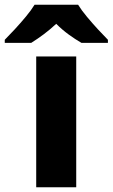

<svg xmlns="http://www.w3.org/2000/svg" viewBox="-79 -786 473 806"><path d="M241 0H73V-549H241ZM249 -766Q263 -743 286 -715.5Q309 -688 332.5 -662.5Q356 -637 374 -619V-606H263Q237 -621 209.5 -641Q182 -661 157 -686Q130 -661 104.5 -642Q79 -623 52 -606H-59V-619Q-40 -638 -16.5 -663.5Q7 -689 29.5 -716Q52 -743 66 -766Z"/></svg>

Font: Noto Sans Gurmukhi UI ExtraBold
Style: Regular
Weight: 800
Designer: Jelle Bosma - Monotype Design Team
Foundry: Monotype Imaging Inc.
Version: Version 2.004; ttfautohint (v1.8.4.7-5d5b)